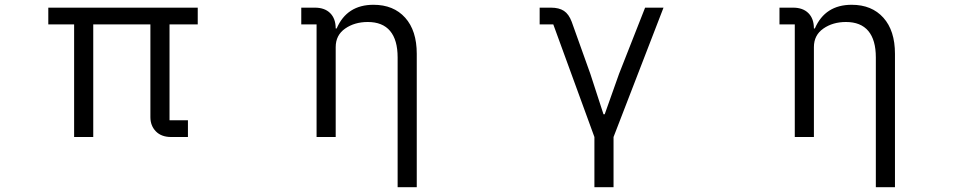

<svg xmlns="http://www.w3.org/2000/svg" viewBox="-20 -573 4040 803"><path d="M290 0V-471H182V-541H807V-471H689V-70H766V0H696Q655 0 632 -23.5Q609 -47 609 -83V-471H370V0Z M1643 -333Q1643 -406 1611.5 -443.5Q1580 -481 1518 -481Q1463 -481 1423.5 -453.5Q1384 -426 1384 -376V0H1304V-471H1240V-541H1297Q1338 -541 1361 -518Q1384 -495 1384 -454H1388Q1431 -553 1542 -553Q1626 -553 1674.5 -499Q1723 -445 1723 -348V210H1643Z M2466 210V0L2294 -471H2237V-541H2284Q2318 -541 2338.5 -527.5Q2359 -514 2371 -482L2449 -264L2504 -95H2509L2569 -264L2678 -541H2755L2546 0V210Z M3643 -333Q3643 -406 3611.5 -443.5Q3580 -481 3518 -481Q3463 -481 3423.5 -453.5Q3384 -426 3384 -376V0H3304V-471H3240V-541H3297Q3338 -541 3361 -518Q3384 -495 3384 -454H3388Q3431 -553 3542 -553Q3626 -553 3674.5 -499Q3723 -445 3723 -348V210H3643Z"/></svg>

Font: IBM Plex Sans JP
Style: Regular
Weight: 400
Designer: Mike Abbink; Paul van der Laan; Pieter van Rosmalen; Wujin Sim; Yejin Wi; Jinhee Kim; Boomi Park; Yona Kim; Kichan Ma
Foundry: Sandoll Inc.
Version: Version 1.001